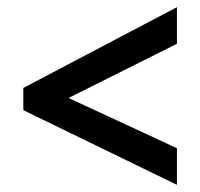

<svg xmlns="http://www.w3.org/2000/svg" viewBox="-20 -594 558 535"><path d="M45 -287V-349L473 -574V-472L171 -321L473 -181V-79Z"/></svg>

Font: Noto Sans Devanagari SemiCondensed SemiBold
Style: Regular
Weight: 600
Width: 4
Designer: Jelle Bosma - Monotype Design Team
Foundry: Monotype Imaging Inc.
Version: Version 2.004; ttfautohint (v1.8.4.7-5d5b)